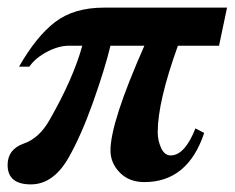

<svg xmlns="http://www.w3.org/2000/svg" viewBox="-26 -469 616 504"><path d="M570 -449 549 -349H441Q388 -202 388 -122Q388 -100 397 -80.5Q406 -61 422 -61Q459 -61 487 -132L510 -120Q467 9 353 9Q313 9 288.5 -16Q264 -41 264 -74Q264 -148 353 -349H264Q249 -287 218 -200Q187 -113 154 -55Q114 15 55 15Q-6 15 -6 -36Q-6 -77 36 -92Q77 -106 104 -154Q166 -262 190 -349H155Q128 -349 97.5 -333Q67 -317 51 -294H24Q69 -373 118.5 -411Q168 -449 247 -449Z"/></svg>

Font: STIX MathJax Main
Style: Bold Italic
Weight: 700
Italic angle: -16.33°
Designer: MicroPress Inc., with final additions and corrections provided by Coen Hoffman, Elsevier (retired)
Version: Version 1.1.1